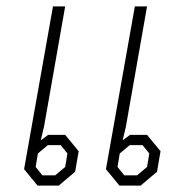

<svg xmlns="http://www.w3.org/2000/svg" viewBox="-20 -578 585 598"><path d="M55 -51 145 -558H183L117 -183L107 -141L130 -158H183L225 -107L214 -43L163 0H97ZM310 -51 400 -558H438L372 -183L362 -141L385 -158H438L480 -107L469 -43L418 0H352ZM152 -32 183 -58 190 -100 169 -126H129L98 -100L91 -58L112 -32ZM407 -32 438 -58 445 -100 424 -126H384L353 -100L346 -58L367 -32Z"/></svg>

Font: Chakra Petch ExtraLight
Style: Italic
Weight: 275
Italic angle: -10°
Designer: Katatrad Aksorn Co.,Ltd.
Foundry: Cadson Demak Co.,Ltd.
Version: Version 1.000; ttfautohint (v1.6)